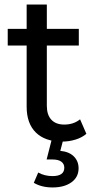

<svg xmlns="http://www.w3.org/2000/svg" viewBox="-20 -614 420 840"><path d="M357.9 -28.5 330.3 -92C311.3 -76.7 288.3 -69 261.3 -69C236.7 -69 217.9 -76.1 204.7 -90.2C191.5 -104.3 184.9 -124.5 184.9 -150.9V-414.9H324.8V-487.6H184.9V-594.3H96.6V-487.6H13.8V-414.9H96.6V-147.2C96.6 -98.1 110.1 -60.4 137.1 -34C164.1 -7.7 202.1 5.5 251.2 5.5C271.4 5.5 291 2.6 310 -3.2C329.1 -9 345 -17.5 357.9 -28.5ZM127.9 185.8C150.6 199.3 177.9 206.1 209.8 206.1C244.1 206.1 271.7 198.6 292.6 183.5C313.4 168.5 323.8 148.1 323.8 122.4C323.8 101.5 316.9 84.2 303.1 70.4C289.3 56.6 269.6 48.5 243.8 46L257.6 -6.4H207L184 83.7H208.8C226.6 83.7 239.8 86.9 248.4 93.4C257 99.8 261.3 108.6 261.3 119.6C261.3 144.1 244.1 156.4 209.8 156.4C186.5 156.4 165.6 151.2 147.2 140.8Z"/></svg>

Font: Montserrat Ace
Style: Regular
Weight: 500
Designer: Julieta Ulanovsky
Foundry: Julieta Ulanovsky
Version: Version 1